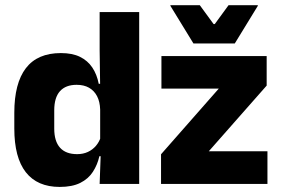

<svg xmlns="http://www.w3.org/2000/svg" viewBox="-20 -707 1081 738"><path d="M209.5 11.5Q123.5 11.5 79.2 -45Q35 -101.5 35 -213V-273.5Q35 -387 79.5 -445Q124 -503 214 -503Q258 -503 287.5 -488.5Q317 -474 334.8 -447.5Q352.5 -421 359.5 -385H401L365 -286Q364 -316.5 353 -337.5Q342 -358.5 322.2 -369.8Q302.5 -381 274.5 -381Q232.5 -381 210.5 -356.5Q188.5 -332 188.5 -283V-212.5Q188.5 -164 210.8 -139.2Q233 -114.5 276.5 -114.5Q299.5 -114.5 317.8 -123Q336 -131.5 348.8 -146.5Q361.5 -161.5 367.5 -180.5L405 -106.5H362Q354.5 -73.5 337 -46.5Q319.5 -19.5 288.5 -4Q257.5 11.5 209.5 11.5ZM363 0 367.5 -124.5 365 -150.5V-349.5V-371L363 -513.5V-660.5H515V0ZM1008 -125.5V0H599V-114L821 -366.5H600.5V-491.5H1005V-378L782.5 -125.5ZM723.5 -540 635 -684.5V-687H748L801 -614.5H805.5L858.5 -687H971V-684.5L882.5 -540Z"/></svg>

Font: Anek Latin Medium
Style: Bold
Weight: 700
Version: Version 1.003